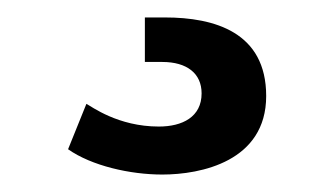

<svg xmlns="http://www.w3.org/2000/svg" viewBox="-20 -3 382 220"><path d="M79 116 58 168C85 187 129 197 166 197C210 197 285 182 285 107C285 34 226 17 169 17H146V68H166C194 68 211 81 211 104C211 131 189 142 162 142C115 142 85 119 79 116Z"/></svg>

Font: Chivo
Style: Bold
Weight: 700
Designer: Hector Gatti
Foundry: Omnibus-Type
Version: Version 1.003;PS 001.003;hotconv 1.0.70;makeotf.lib2.5.58329